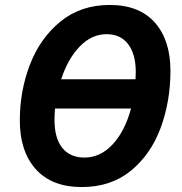

<svg xmlns="http://www.w3.org/2000/svg" viewBox="-20 -745 733 775"><path d="M60 -259Q60 -378 101 -484.5Q142 -591 224 -658Q306 -725 423 -725Q542 -725 605 -654Q668 -583 668 -459Q668 -336 628.5 -229Q589 -122 508.5 -56Q428 10 310 10Q189 10 124.5 -62Q60 -134 60 -259ZM527 -425 528 -455Q528 -526 497.5 -566.5Q467 -607 410 -607Q350 -607 302 -557.5Q254 -508 227 -425ZM509 -307H202Q200 -283 200 -261Q200 -187 231.5 -148Q263 -109 321 -109Q385 -109 434.5 -162Q484 -215 509 -307Z"/></svg>

Font: Noto Sans Display
Style: Bold Italic
Weight: 700
Italic angle: -12°
Designer: Monotype Design team
Foundry: Monotype Imaging Inc.
Version: Version 1.000